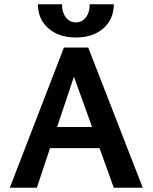

<svg xmlns="http://www.w3.org/2000/svg" viewBox="-20 -881 716 901"><path d="M158 -861H271Q271 -823 289 -799.5Q307 -776 336 -776Q365 -776 383 -799.5Q401 -823 401 -861H514Q514 -791 465 -748Q416 -705 336 -705Q256 -705 207 -748Q158 -791 158 -861ZM447 -186H215L153 0H26L280 -658H394L650 0H514ZM412 -285 327 -521 248 -285Z"/></svg>

Font: Ysabeau SC
Style: Bold
Weight: 700
Designer: Christian Thalmann (Catharsis Fonts)
Version: Version 0.003